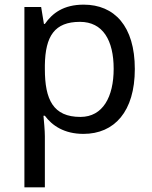

<svg xmlns="http://www.w3.org/2000/svg" viewBox="-20 -566 655 826"><path d="M340 -546C253 -546 205 -509 173 -463H169L157 -536H85V240H173V20C173 -5 169 -45 167 -68H173C204 -26 256 10 339 10C472 10 560 -86 560 -269C560 -454 472 -546 340 -546ZM324 -472C423 -472 469 -392 469 -270C469 -150 423 -63 326 -63C209 -63 173 -137 173 -269V-286C175 -411 215 -472 324 -472Z"/></svg>

Font: Noto Sans Osage
Style: Regular
Weight: 400
Designer: Monotype Design Team
Foundry: Monotype Imaging Inc.
Version: Version 2.002